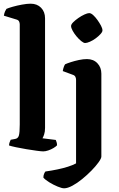

<svg xmlns="http://www.w3.org/2000/svg" viewBox="-20 -820 646 1040"><path d="M214 0Q204 0 178.5 -3.5Q153 -7 122.5 -12Q92 -17 66.5 -22.5Q41 -28 29 -32Q29 -40 32 -49Q35 -58 38 -63L60 -67Q77 -69 82 -85Q87 -101 87 -146V-688Q87 -696 83.5 -703.5Q80 -711 70 -714L1 -735Q3 -749 7.5 -758.5Q12 -768 15 -772Q26 -777 49 -783.5Q72 -790 99 -795Q126 -800 146 -800Q181 -800 202.5 -778Q224 -756 224 -721V-127Q224 -106 219 -91.5Q214 -77 210 -71L282 -62Q284 -58 286.5 -50Q289 -42 289 -33Q283 -26 269.5 -18Q256 -10 241 -5Q226 0 214 0ZM327 200Q315 200 292 190.5Q269 181 247 167.5Q225 154 215 142Q215 130 219 121Q223 112 226 109Q261 104 292 97.5Q323 91 348 83Q373 75 392 65V-388Q392 -397 388 -404.5Q384 -412 374 -415L320 -435Q322 -448 326 -458.5Q330 -469 333 -472Q344 -477 364 -483.5Q384 -490 407.5 -495Q431 -500 451 -500Q486 -500 507.5 -477.5Q529 -455 529 -421V28Q529 38 514 59Q499 80 475.5 104Q452 128 425 150Q398 172 372 186Q346 200 327 200ZM441 -587Q433 -587 420 -597.5Q407 -608 394.5 -623Q382 -638 373.5 -653.5Q365 -669 365 -679Q365 -688 376.5 -699.5Q388 -711 404.5 -722.5Q421 -734 437.5 -741.5Q454 -749 463 -749Q473 -749 485 -738Q497 -727 508 -711.5Q519 -696 527 -681Q535 -666 535 -655Q535 -647 524 -635Q513 -623 498 -612Q483 -601 467 -594Q451 -587 441 -587Z"/></svg>

Font: Texturina Medium 12pt
Style: Bold
Weight: 700
Version: Version 1.002